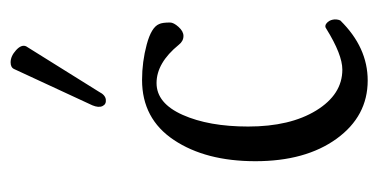

<svg xmlns="http://www.w3.org/2000/svg" viewBox="-200 -520 730 371"><g transform="rotate(-90 165.5 -334.0)"><path d="M174 -508Q168 -496 159 -495Q150 -494 146.5 -501.5Q143 -509 148 -521L218 -672Q221 -679 231 -679Q243 -679 254.5 -668.5Q266 -658 262 -649ZM196 11Q127 11 83.5 -49Q40 -109 40 -206Q40 -302 81 -363.5Q122 -425 197 -425Q232 -425 265.5 -416Q299 -407 305 -392Q308 -386 308 -371Q308 -364 299.5 -354.5Q291 -345 282 -345Q272 -345 265 -354Q230 -397 191 -397Q152 -397 129.5 -346.5Q107 -296 107 -220Q107 -139 138 -88.5Q169 -38 217 -38Q246 -38 296 -69Q301 -73 306.5 -68.5Q312 -64 313.5 -56.5Q315 -49 312 -42Q260 11 196 11Z"/></g></svg>

Font: Junicode Cond Light
Style: Regular
Weight: 300
Width: 3
Designer: Peter S. Baker
Version: Version 2.201